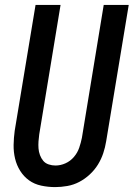

<svg xmlns="http://www.w3.org/2000/svg" viewBox="-20 -755 545 783"><path d="M205 8Q176 8 148 2Q120 -4 98.5 -19.5Q77 -35 62.5 -58Q48 -81 41.5 -108Q35 -135 35.5 -164Q36 -193 40 -222L125 -735H227L140 -207Q138 -193 137 -178.5Q136 -164 137 -150Q138 -136 143 -122.5Q148 -109 156.5 -99Q165 -89 178.5 -84.5Q192 -80 206 -80Q227 -80 247 -89Q267 -98 281.5 -115Q296 -132 303 -152.5Q310 -173 314 -193L403 -735H505L413 -179Q409 -154 401 -130Q393 -106 379.5 -84Q366 -62 346 -43.5Q326 -25 303 -13Q280 -1 254.5 3.5Q229 8 205 8Z"/></svg>

Font: Iosevka SS18 Semibold
Style: Italic
Weight: 600
Italic angle: -9°
Monospace: yes
Designer: Belleve Invis
Foundry: Belleve Invis
Version: Version 25.1.1; ttfautohint (v1.8.4)